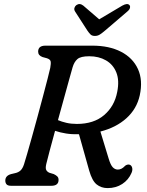

<svg xmlns="http://www.w3.org/2000/svg" viewBox="-20 -928 734 959"><path d="M637 -64.5Q622 -29.5 590.5 -9Q559 11.5 517.5 11.5Q485.5 11.5 462.8 -6.8Q440 -25 425.5 -76L374.5 -257.5H374Q339.5 -256.5 310 -261.2Q280.5 -266 255 -274.5Q239.5 -218 227.5 -172.8Q215.5 -127.5 211 -108.5Q206 -86.5 211.5 -77.8Q217 -69 227 -65L248.5 -58.5Q260 -53 266.2 -46.8Q272.5 -40.5 272.5 -29.5Q272.5 0 236 0H36Q19 0 12.8 -7.2Q6.5 -14.5 6.5 -26Q6.5 -50.5 35.5 -58.5L54.5 -63Q71.5 -66.5 82.2 -76.2Q93 -86 100 -107.5Q104.5 -121.5 115 -157.5Q125.5 -193.5 139.2 -242.8Q153 -292 167.5 -345.5Q182 -399 195.2 -448.8Q208.5 -498.5 218 -535.8Q227.5 -573 231 -589Q235 -611 233 -621.2Q231 -631.5 214.5 -637L192.5 -643Q170.5 -651 170.5 -670Q170.5 -700 207 -700H441Q525.5 -700 584.5 -669.5Q643.5 -639 669 -583.2Q694.5 -527.5 678 -451.5Q663 -384 611.5 -337.5Q560 -291 481.5 -271L522.5 -136.5Q532 -104.5 543 -92.8Q554 -81 568.5 -81Q587 -81 603 -98Q607.5 -103 614.8 -105.2Q622 -107.5 628.5 -105Q637.5 -101 640.2 -89.8Q643 -78.5 637 -64.5ZM342.5 -591.5Q337.5 -574 326 -532.8Q314.5 -491.5 299.8 -437.8Q285 -384 269.5 -328Q288 -320 311.8 -314.5Q335.5 -309 364 -309Q448.5 -309 500.2 -353.2Q552 -397.5 565.5 -469Q577 -526.5 561 -566.2Q545 -606 509.2 -626.5Q473.5 -647 426 -647Q383 -647 366.8 -633Q350.5 -619 342.5 -591.5ZM505.5 -776Q491 -763.5 479.5 -756Q468 -748.5 454 -748.5Q439.5 -748.5 432 -756Q424.5 -763.5 416 -776L355 -870.5Q349 -880 352 -889Q355 -898 361.5 -902.5Q378 -914 396 -900L475.5 -831.5L591 -900Q616.5 -914 626.5 -902.5Q631 -898 629.2 -889Q627.5 -880 616 -870.5Z"/></svg>

Font: Fraunces 9pt S100
Style: Italic
Weight: 400
Italic angle: -16°
Version: Version 1.000; ttfautohint (v1.8.3)